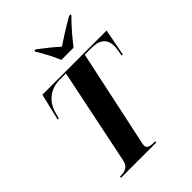

<svg xmlns="http://www.w3.org/2000/svg" viewBox="-264 -1071 1199 1199"><g transform="rotate(-45 335.5 -472.0)"><path d="M341 -784H449C487 -832 530 -884 583 -937L584 -944H570C500 -904 441 -866 402 -840C372 -868 333 -900 275 -944H263L262 -937C283 -904 324 -830 341 -784ZM84 0H395L397 -10H392C355 -10 328 -15 328 -41C328 -48 331 -60 335 -80L468 -704H526C601 -704 637 -672 637 -611C637 -596 631 -559 627 -537H637L671 -714H104L62 -537H72L85 -584C105 -654 166 -704 246 -704H302L171 -69C161 -19 128 -10 92 -10H86Z"/></g></svg>

Font: Noto Serif Display Condensed ExtraBold
Style: Italic
Weight: 800
Width: 3
Italic angle: -12°
Designer: Monotype Design Team
Foundry: Monotype Imaging Inc.
Version: Version 2.009